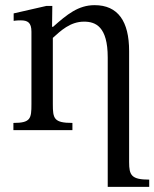

<svg xmlns="http://www.w3.org/2000/svg" viewBox="-20 -505 599 745"><path d="M559 220V192C490 192 481 175 481 124V-307C481 -422 438 -485 347 -485C284 -485 240 -449 186 -401H182L183 -482H160L33 -453V-424C33 -424 43 -426 60 -426C87 -426 102 -418 102 -382V-101C102 -45 99 -28 32 -28V0H261V-28C189 -28 185 -45 185 -101V-358C215 -385 252 -421 306 -421C351 -421 398 -402 398 -282V220Z"/></svg>

Font: STIX Two Text
Style: Regular
Weight: 400
Designer: Ross Mills, John Hudson & Paul Hanslow, Tiro Typeworks Ltd; with prior portions MicroPress Inc., and Coen Hoffman.
Foundry: Tiro Typeworks Ltd
Version: Version 2.13 b171